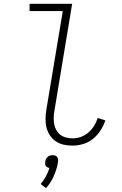

<svg xmlns="http://www.w3.org/2000/svg" viewBox="-20 -755 640 1006"><path d="M360 8Q336 8 313.5 3Q291 -2 272.5 -14.5Q254 -27 241.5 -46Q229 -65 223.5 -87Q218 -109 218.5 -133Q219 -157 223 -181L309 -697H135V-735H358L265 -174Q262 -157 261.5 -139Q261 -121 264 -104.5Q267 -88 275 -73.5Q283 -59 296 -49Q309 -39 326 -34.5Q343 -30 360 -30Q382 -30 403.5 -37.5Q425 -45 443 -60.5Q461 -76 473 -95.5Q485 -115 492 -137L532 -124Q523 -97 506.5 -71.5Q490 -46 467 -27.5Q444 -9 416 -0.5Q388 8 360 8ZM221 231 193 209Q209 191 220.5 169.5Q232 148 239 125Q233 124 228 121.5Q223 119 220 114.5Q217 110 216.5 104Q216 98 217 92Q218 85 221 78.5Q224 72 229.5 67Q235 62 242 60Q249 58 256 58Q263 58 269 60Q275 62 279 67Q283 72 284 78.5Q285 85 284 92V94L282 105Q275 139 260 171.5Q245 204 221 231Z"/></svg>

Font: Iosevka Curly XLtEx
Style: Italic
Weight: 200
Width: 7
Italic angle: -9°
Monospace: yes
Designer: Belleve Invis
Foundry: Belleve Invis
Version: Version 11.1.0; ttfautohint (v1.8.3)